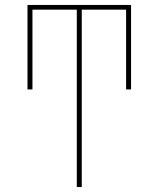

<svg xmlns="http://www.w3.org/2000/svg" viewBox="-20 -540 640 775"><path d="M290 215V-501H111V-179H91V-520H509V-179H489V-501H310V215Z"/></svg>

Font: Iosevka HT Thin Extended
Style: Regular
Weight: 100
Width: 7
Monospace: yes
Designer: Belleve Invis
Foundry: Belleve Invis
Version: Version 32.3.0; ttfautohint (v1.8.4)